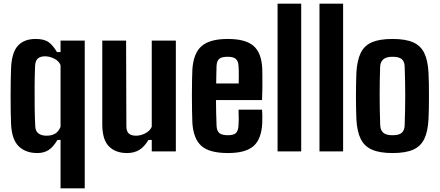

<svg xmlns="http://www.w3.org/2000/svg" viewBox="-20 -820 2381 1040"><path d="M308 200V-62H291Q268.5 -23.5 243 -7.2Q217.5 9 182 9Q119.5 9 81.8 -27.2Q44 -63.5 40 -147Q38.5 -176 38 -217Q37.5 -258 37.5 -302.2Q37.5 -346.5 38.2 -386.5Q39 -426.5 40 -453Q44 -537 77.5 -573Q111 -609 173.5 -609Q220.5 -609 244.5 -590.8Q268.5 -572.5 288.5 -538H308V-600H439V200ZM231.5 -85Q260 -85 278.5 -96Q297 -107 308 -133V-467.5Q298.5 -490 273.8 -502.5Q249 -515 224 -515Q199 -515 185.2 -503.2Q171.5 -491.5 170 -463Q168 -414.5 167.5 -355Q167 -295.5 167.8 -237.5Q168.5 -179.5 171 -135.5Q172 -109.5 188.5 -97.2Q205 -85 231.5 -85Z M668 9Q606 9 570 -27.2Q534 -63.5 534 -147V-600H663L664.5 -136Q664.5 -110 677 -97.5Q689.5 -85 717 -85Q742.5 -85 767.2 -98Q792 -111 802 -133V-600H932.5V0H802V-62H784Q761.5 -24 733.8 -7.5Q706 9 668 9Z M1215 9Q1114 9 1070.8 -29.8Q1027.5 -68.5 1022 -154.5Q1021 -181.5 1020.2 -220.8Q1019.5 -260 1019.5 -302.5Q1019.5 -345 1020.2 -382.8Q1021 -420.5 1022 -444Q1028 -533 1072.8 -571Q1117.5 -609 1213.5 -609Q1310 -609 1353.2 -571.5Q1396.5 -534 1400.5 -449Q1401 -437 1401.2 -408.2Q1401.5 -379.5 1401.2 -344Q1401 -308.5 1399.5 -278H1150Q1150 -245 1150.8 -211Q1151.5 -177 1153 -140Q1154 -111.5 1168 -99.5Q1182 -87.5 1214.5 -87.5Q1245.5 -87.5 1258 -99.5Q1270.5 -111.5 1272 -141Q1273 -155.5 1273.2 -176.5Q1273.5 -197.5 1272 -226H1399.5Q1400.5 -216.5 1401 -193.8Q1401.5 -171 1400.5 -154.5Q1396.5 -67 1353.5 -29Q1310.5 9 1215 9ZM1151 -368H1273Q1273.5 -388.5 1273.5 -408Q1273.5 -427.5 1273.2 -442.2Q1273 -457 1272 -463Q1270.5 -490 1257 -501.2Q1243.5 -512.5 1213.5 -512.5Q1180 -512.5 1167 -500.8Q1154 -489 1153 -463Q1152.5 -438.5 1151.8 -414.8Q1151 -391 1151 -368Z M1483.5 0V-800H1611.5V0Z M1710.5 0V-800H1838.5V0Z M2106 9Q2037 9 1995.2 -9.2Q1953.5 -27.5 1933.8 -67.5Q1914 -107.5 1910.5 -173.5Q1909.5 -196 1908.8 -229Q1908 -262 1908 -298.8Q1908 -335.5 1908.8 -369.5Q1909.5 -403.5 1910.5 -427.5Q1914.5 -494 1934.2 -534Q1954 -574 1995.5 -591.5Q2037 -609 2106 -609Q2177 -609 2218.2 -590.5Q2259.5 -572 2278.5 -532Q2297.5 -492 2301 -427.5Q2302.5 -403.5 2303 -370.2Q2303.5 -337 2303.5 -300.8Q2303.5 -264.5 2303 -231Q2302.5 -197.5 2301 -173.5Q2297.5 -107.5 2278.2 -67.5Q2259 -27.5 2217.8 -9.2Q2176.5 9 2106 9ZM2106 -87.5Q2142 -87.5 2156.8 -101.2Q2171.5 -115 2172 -142Q2173.5 -186.5 2174.2 -225.8Q2175 -265 2175 -302.5Q2175 -340 2174.2 -378.5Q2173.5 -417 2172 -459Q2171.5 -486 2156.5 -499.2Q2141.5 -512.5 2106 -512.5Q2071.5 -512.5 2055.8 -498.2Q2040 -484 2039 -458.5Q2038 -424.5 2037.2 -386.5Q2036.5 -348.5 2036.5 -307.8Q2036.5 -267 2037.2 -225.2Q2038 -183.5 2039.5 -142Q2040.5 -115 2056 -101.2Q2071.5 -87.5 2106 -87.5Z"/></svg>

Font: Big Shoulders
Style: Bold
Weight: 700
Designer: Patric King
Foundry: XO Type Co
Version: Version 2.002